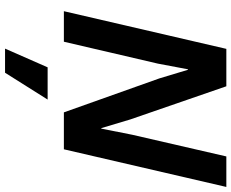

<svg xmlns="http://www.w3.org/2000/svg" viewBox="-100 -600 939 780"><g transform="rotate(90 370.0 -210.5)"><path d="M26 0 179 -660H331L466 -269L501 -152H503L528 -278L616 -660H740L587 0H437L299 -388L264 -504H262L239 -382L150 0ZM385 66 276 239H178L254 66Z"/></g></svg>

Font: Elaine Sans SemiBold
Style: Italic
Weight: 600
Italic angle: -13°
Designer: Wei Huang
Foundry: Wei Huang
Version: Version 2.001;December 24, 2019;FontCreator 12.0.0.2547 64-b